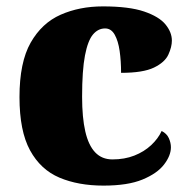

<svg xmlns="http://www.w3.org/2000/svg" viewBox="-20 -571 593 601"><path d="M304 10Q225 10 166 -15Q107 -40 74 -100.5Q41 -161 41 -267Q41 -376 76 -437.5Q111 -499 170 -525Q229 -551 302 -551Q384 -551 431 -535Q478 -519 498 -494.5Q518 -470 518 -444Q518 -424 507 -400Q496 -376 462 -359.5Q428 -343 359 -343Q359 -380 354.5 -411.5Q350 -443 339 -462.5Q328 -482 309 -482Q287 -482 271 -463Q255 -444 246 -397.5Q237 -351 237 -268Q237 -203 247 -159.5Q257 -116 278 -94Q299 -72 332 -72Q370 -72 400.5 -84Q431 -96 453 -116.5Q475 -137 486 -161Q502 -153 508.5 -138.5Q515 -124 515 -110Q515 -84 493.5 -56Q472 -28 426 -9Q380 10 304 10Z"/></svg>

Font: Noto Serif Khmer Black
Style: Regular
Weight: 900
Version: Version 2.003